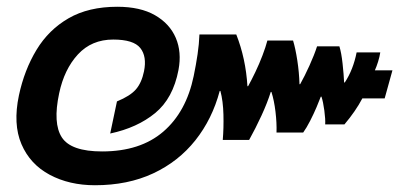

<svg xmlns="http://www.w3.org/2000/svg" viewBox="-20 -570 1192 568"><path d="M261 -22Q185 -22 127 -53Q69 -84 43.5 -143.5Q18 -203 36 -288Q52 -363 88 -422.5Q124 -482 183 -516Q242 -550 327 -550Q395 -550 438.5 -525Q482 -500 500 -458Q518 -416 508 -363Q492 -279 439 -235.5Q386 -192 306 -175L326 -270Q365 -286 382 -305.5Q399 -325 406 -359Q415 -403 395 -428Q375 -453 315 -453Q251 -453 210.5 -409Q170 -365 155 -294Q136 -205 163 -163.5Q190 -122 282 -122Q395 -122 463 -180.5Q531 -239 553 -345Q560 -379 564.5 -409.5Q569 -440 570 -468H679Q707 -397 712 -315H714Q724 -333 735.5 -357Q747 -381 756.5 -406Q766 -431 771 -450H847Q854 -427 859.5 -391.5Q865 -356 866 -321H868Q881 -344 895.5 -376Q910 -408 918 -433H984Q990 -414 993.5 -381.5Q997 -349 998 -326H1000Q1025 -364 1035 -415H1105Q1103 -402 1098.5 -387.5Q1094 -373 1089 -362H1141L1118 -279H1052Q1032 -241 999 -202H942Q943 -217 939.5 -243Q936 -269 931 -284H929Q925 -273 916.5 -253Q908 -233 897.5 -212.5Q887 -192 877 -178H798Q799 -206 795 -239.5Q791 -273 783 -298H781Q771 -266 753.5 -228Q736 -190 717 -156H639Q642 -191 641 -231Q640 -271 632 -301H630Q608 -218 558 -155Q508 -92 433 -57Q358 -22 261 -22Z"/></svg>

Font: Kanit SemiBold
Style: Italic
Weight: 600
Italic angle: -12°
Designer: Katatrad Team
Foundry: CadsonDemak
Version: Version 2.000; ttfautohint (v1.8.3)